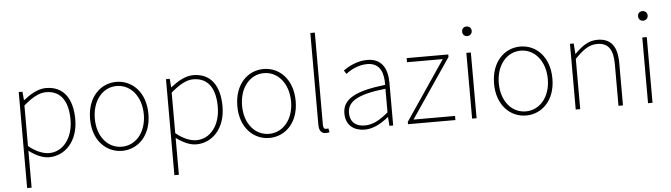

<svg xmlns="http://www.w3.org/2000/svg" viewBox="-57 -1042 5360 1534"><g transform="rotate(-5 2623.0 -275.5)"><path d="M141 -416C208 -474 267 -507 321 -507C450 -507 498 -405 498 -271C498 -124 417 -20 305 -20C263 -20 203 -39 141 -91ZM105 243H141V-53C197 -11 252 13 302 13C428 13 536 -92 536 -271C536 -434 467 -540 324 -540C258 -540 195 -500 143 -459H141L135 -527H105Z M888 13C1014 13 1122 -88 1122 -262C1122 -439 1014 -540 888 -540C762 -540 654 -439 654 -262C654 -88 762 13 888 13ZM888 -20C776 -20 692 -118 692 -262C692 -407 776 -507 888 -507C1000 -507 1085 -407 1085 -262C1085 -118 1000 -20 888 -20Z M1322 -416C1389 -474 1448 -507 1502 -507C1631 -507 1679 -405 1679 -271C1679 -124 1598 -20 1486 -20C1444 -20 1384 -39 1322 -91ZM1286 243H1322V-53C1378 -11 1433 13 1483 13C1609 13 1717 -92 1717 -271C1717 -434 1648 -540 1505 -540C1439 -540 1376 -500 1324 -459H1322L1316 -527H1286Z M2069 13C2195 13 2303 -88 2303 -262C2303 -439 2195 -540 2069 -540C1943 -540 1835 -439 1835 -262C1835 -88 1943 13 2069 13ZM2069 -20C1957 -20 1873 -118 1873 -262C1873 -407 1957 -507 2069 -507C2181 -507 2266 -407 2266 -262C2266 -118 2181 -20 2069 -20Z M2521 13C2536 13 2542 11 2551 9L2544 -22C2533 -20 2529 -20 2525 -20C2511 -20 2503 -31 2503 -53V-794H2467V-59C2467 -8 2487 13 2521 13Z M2834 13C2904 13 2970 -26 3024 -70H3027L3032 0H3062V-341C3062 -448 3024 -540 2900 -540C2814 -540 2741 -496 2708 -472L2726 -443C2760 -470 2823 -507 2898 -507C3007 -507 3029 -414 3026 -329C2789 -302 2682 -247 2682 -130C2682 -30 2752 13 2834 13ZM2837 -20C2773 -20 2719 -50 2719 -131C2719 -220 2797 -273 3026 -298V-109C2957 -50 2900 -20 2837 -20Z M3181 0H3561V-33H3228L3550 -507V-527H3216V-494H3503L3181 -19Z M3695 0H3731V-527H3695ZM3714 -660C3734 -660 3753 -675 3753 -698C3753 -723 3734 -737 3714 -737C3693 -737 3676 -723 3676 -698C3676 -675 3693 -660 3714 -660Z M4128 13C4254 13 4362 -88 4362 -262C4362 -439 4254 -540 4128 -540C4002 -540 3894 -439 3894 -262C3894 -88 4002 13 4128 13ZM4128 -20C4016 -20 3932 -118 3932 -262C3932 -407 4016 -507 4128 -507C4240 -507 4325 -407 4325 -262C4325 -118 4240 -20 4128 -20Z M4526 0H4562V-403C4629 -472 4677 -507 4742 -507C4832 -507 4869 -450 4869 -334V0H4905V-339C4905 -475 4854 -540 4746 -540C4673 -540 4618 -498 4564 -443H4562L4556 -527H4526Z M5106 0H5142V-527H5106ZM5125 -660C5145 -660 5164 -675 5164 -698C5164 -723 5145 -737 5125 -737C5104 -737 5087 -723 5087 -698C5087 -675 5104 -660 5125 -660Z"/></g></svg>

Font: Noto Sans CJK JP Thin
Style: Regular
Weight: 250
Designer: Ryoko NISHIZUKA (kana & ideographs); Paul D. Hunt (Latin, Greek & Cyrillic); Wenlong ZHANG (bopomofo); Sandoll Communica
Foundry: Adobe Systems Incorporated
Version: Version 1.004;PS 1.004;hotconv 1.0.82;makeotf.lib2.5.63406